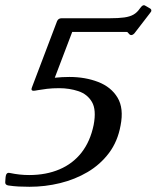

<svg xmlns="http://www.w3.org/2000/svg" viewBox="-78 -550 600 736"><path d="M132 -252Q159.8 -255 188.2 -255Q248.5 -255 298.1 -235.9Q347.8 -216.8 372.5 -175.9Q397.2 -135 384.2 -69Q373.2 -8 339.8 36.5Q306.2 81 257.9 109.5Q209.5 138 152.2 152Q95 166 35 166Q14 166 -6 165Q-26 164 -46 161Q-58.2 159 -58 149Q-57.5 142.8 -57.1 135.8Q-56.8 128.8 -55.5 123Q-52.5 110 -40.5 113Q-21.5 117 -3.2 119Q15 121 33.8 121Q98.8 121 150 99.2Q201.2 77.5 234.6 34.8Q268 -8 281 -71Q292 -129 274.5 -159Q257 -189 222.6 -200.5Q188.2 -212 148.5 -212Q123.2 -212 102.2 -209.5Q81.2 -207 68 -204.5Q54.8 -202 50.8 -202Q38.8 -202 44.8 -216L140.8 -469Q145.8 -480 157.8 -480H341Q376.5 -480 398.4 -483.1Q420.2 -486.2 434 -494.2Q447.8 -502.2 457.8 -517L462.5 -522.8Q468 -530 474 -530Q476.2 -530 481 -527L496.8 -517.8Q503 -514.5 502 -508Q501.8 -506 500.2 -504.4Q498.8 -502.8 497.8 -500.8L437.5 -422.5Q431.2 -415.5 424.5 -415.5Q423.5 -415.5 421 -416.5Q418.5 -417.5 414.5 -422.5Q411.5 -427.5 407.5 -427.5Q403.5 -427.5 398.5 -427.5H198.8Z"/></svg>

Font: Young Serif Light
Style: Italic
Weight: 300
Italic angle: -10.979°
Designer: Bastien Sozeau
Foundry: NBR — Bastien Sozeau
Version: Version 5.001